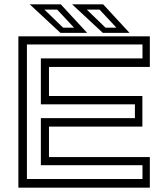

<svg xmlns="http://www.w3.org/2000/svg" viewBox="-20 -868 778 888"><path d="M65 0V-700H673V-558.5H206.5V-424H638.5V-282.5H206.5V-141.5H673V0ZM104.5 -40H639V-104H169V-321.5H604V-385.5H169V-598H639V-662.5H104.5ZM579 -716H455.5L313.5 -848H457ZM518.5 -740 440.5 -823.5H381.5L468 -740ZM383 -716H259.5L117.5 -848H261ZM322.5 -740 244.5 -823.5H185.5L272 -740Z"/></svg>

Font: Tourney Expanded
Style: Regular
Weight: 400
Width: 7
Designer: Tyler Finck
Foundry: Etcetera Type Co
Version: Version 1.010; ttfautohint (v1.8.3)